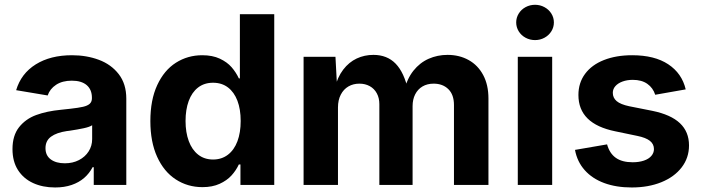

<svg xmlns="http://www.w3.org/2000/svg" viewBox="-20 -788 2991 818"><path d="M33.2 -152.8Q33.2 -210.4 61 -245.8Q88.9 -281.2 134 -297.9Q179.2 -314.5 239.3 -320.3L279.8 -324.7Q314.5 -328.6 333.7 -333Q353 -337.4 362.3 -345.9Q371.6 -354.5 371.6 -369.1V-371.6Q371.6 -406.2 349.4 -425.3Q327.1 -444.3 286.1 -444.3Q245.6 -444.3 219 -426.8Q192.4 -409.2 183.1 -381.3L48.8 -403.8Q69.8 -474.6 132.3 -513.7Q194.8 -552.7 286.6 -552.7Q348.6 -552.7 401.1 -533.2Q453.6 -513.7 485.8 -472.2Q518.1 -430.7 518.1 -367.7V0H379.4V-75.7H374.5Q360.8 -49.3 338.6 -30Q316.4 -10.7 285.2 0Q253.9 10.7 214.8 10.7Q162.1 10.7 121.1 -8.1Q80.1 -26.9 56.6 -63.5Q33.2 -100.1 33.2 -152.8ZM372.6 -195.3V-254.4Q361.8 -247.1 336.7 -241.7Q311.5 -236.3 276.4 -231L264.2 -229.5Q221.2 -223.1 197.5 -205.8Q173.8 -188.5 173.8 -156.7Q173.8 -125.5 196.3 -108.9Q218.8 -92.3 256.3 -92.3Q290 -92.3 316.4 -106Q342.8 -119.6 357.7 -143.1Q372.6 -166.5 372.6 -195.3Z M620.6 -272Q620.6 -362.3 649.9 -425.5Q679.2 -488.8 729.5 -520.8Q779.8 -552.7 841.8 -552.7Q885.3 -552.7 916.5 -538.1Q947.8 -523.4 966.8 -501.5Q985.8 -479.5 997.6 -454.1H1002V-727.5H1148.4V0H1004.4V-87.4H997.6Q985.8 -62 966.3 -40.5Q946.8 -19 915.8 -4.9Q884.8 9.3 842.8 9.3Q779.3 9.3 728.8 -23.7Q678.2 -56.6 649.4 -120.1Q620.6 -183.6 620.6 -272ZM1005.4 -272.5Q1005.4 -322.3 991.5 -358.9Q977.5 -395.5 951.2 -415.5Q924.8 -435.5 887.7 -435.5Q850.1 -435.5 823.7 -415Q797.4 -394.5 783.9 -357.7Q770.5 -320.8 770.5 -272.5Q770.5 -224.1 784.2 -187Q797.9 -149.9 824.2 -129.2Q850.6 -108.4 887.7 -108.4Q924.3 -108.4 950.9 -128.7Q977.5 -148.9 991.5 -186Q1005.4 -223.1 1005.4 -272.5Z M1273.4 -545.9H1409.2L1416.5 -410.2H1405.8Q1417.5 -459 1442.1 -491.2Q1466.8 -523.4 1499.8 -538.8Q1532.7 -554.2 1570.8 -554.2Q1629.4 -554.2 1665.8 -516.6Q1702.1 -479 1719.2 -401.4H1702.1Q1713.9 -452.1 1741.2 -486.6Q1768.6 -521 1806.2 -537.6Q1843.8 -554.2 1886.7 -554.2Q1937 -554.2 1976.6 -532.2Q2016.1 -510.3 2038.6 -468.3Q2061 -426.3 2061 -368.2V0H1914.1V-340.3Q1914.1 -384.8 1890.1 -408.2Q1866.2 -431.6 1827.6 -431.6Q1800.3 -431.6 1780 -419.7Q1759.8 -407.7 1748.8 -386Q1737.8 -364.3 1737.8 -335.9V0H1596.2V-344.2Q1596.2 -370.6 1585.4 -390.4Q1574.7 -410.2 1555.4 -420.9Q1536.1 -431.6 1511.2 -431.6Q1484.9 -431.6 1464.4 -419.7Q1443.8 -407.7 1431.9 -384.8Q1419.9 -361.8 1419.9 -330.1V0H1273.4Z M2186 -545.9H2332.5V0H2186ZM2179.2 -692.4Q2179.2 -712.7 2189.9 -730.1Q2200.7 -747.6 2219.2 -757.6Q2237.8 -767.6 2259.5 -767.6Q2281.2 -767.6 2299.7 -757.5Q2318.2 -747.5 2329 -730.2Q2339.8 -712.9 2339.8 -692.4Q2339.8 -671.9 2329 -654.6Q2318.2 -637.3 2299.7 -627.2Q2281.2 -617.2 2259.5 -617.2Q2237.8 -617.2 2219.2 -627.2Q2200.7 -637.2 2189.9 -654.6Q2179.2 -672.1 2179.2 -692.4Z M2429.7 -149.4 2566.4 -172.9Q2577.1 -134.3 2603.8 -115.5Q2630.4 -96.7 2675.3 -96.7Q2702.6 -96.7 2723.4 -103.8Q2744.1 -110.8 2755.1 -123.8Q2766.1 -136.7 2766.1 -152.8Q2766.1 -174.3 2748.8 -188Q2731.4 -201.7 2695.3 -209L2601.6 -228.5Q2522.5 -244.6 2483.4 -283.2Q2444.3 -321.8 2444.3 -383.3Q2444.3 -435.1 2472.7 -473.4Q2501 -511.7 2553 -532.2Q2605 -552.7 2673.3 -552.7Q2768.6 -552.7 2826.9 -514.2Q2885.3 -475.6 2901.4 -407.2L2771.5 -384.3Q2762.2 -413.6 2738 -430.7Q2713.9 -447.8 2675.8 -447.8Q2651.9 -447.8 2632.3 -440.7Q2612.8 -433.6 2601.8 -421.1Q2590.8 -408.7 2590.8 -392.6Q2590.8 -371.1 2607.2 -357.2Q2623.5 -343.3 2660.6 -335.4L2758.8 -315.9Q2837.9 -299.8 2876.7 -263.2Q2915.5 -226.6 2915.5 -168.5Q2915.5 -115.7 2884.3 -75Q2853 -34.2 2797.6 -11.7Q2742.2 10.7 2671.4 10.7Q2605.5 10.7 2554.4 -8.1Q2503.4 -26.9 2471.2 -63Q2439 -99.1 2429.7 -149.4Z"/></svg>

Font: Inter RS Variable
Style: Regular
Weight: 400
Designer: Rasmus Andersson (customised by Maria Ramos and Noel Pretorius)
Foundry: rsms
Version: Version 3.001;Glyphs 3.2.3 (3260)